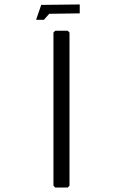

<svg xmlns="http://www.w3.org/2000/svg" viewBox="-20 -842 552 862"><path d="M228 0 220 -8V-696L228 -704H284L292 -696V-8L284 0ZM177 -753H142L165 -820L338 -822V-782L201 -780Z"/></svg>

Font: Hasubi Mono
Style: Regular
Weight: 400
Designer: Eli Heuer
Foundry: Eli Heuer
Version: Version 1.000